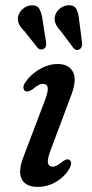

<svg xmlns="http://www.w3.org/2000/svg" viewBox="-20 -720 359 750"><path d="M186.5 -69Q201.5 -69 225.5 -90Q232.5 -94.5 238.8 -96.8Q245 -99 251 -95.5Q265 -86 250.5 -60.5Q233.5 -30.5 200 -10.2Q166.5 10 126.5 10Q80 10 64.5 -21Q49 -52 74 -113.5L151.5 -317.5Q168.5 -360 166.5 -376.2Q164.5 -392.5 147 -392.5Q131.5 -392.5 106.5 -370.5Q88 -359 78.5 -364Q72 -368.5 71.5 -378Q71 -387.5 79 -398.5Q98.5 -428.5 134 -449.2Q169.5 -470 205.5 -470Q249 -470 265.5 -438.2Q282 -406.5 255 -339.5L180 -139.5Q164.5 -99.5 167.2 -84.2Q170 -69 186.5 -69ZM289.5 -639.5 300.5 -553Q301 -545 299.5 -538.8Q298 -532.5 291.5 -528Q278.5 -520 267.5 -531.5L217.5 -598.5Q204 -612.5 197.8 -626.2Q191.5 -640 194.5 -656.5Q198.5 -673.5 213.2 -686Q228 -698.5 247 -699.5Q270.5 -700.5 278.8 -683.8Q287 -667 289.5 -639.5ZM146.5 -641 160 -554.5Q161 -547 159.8 -540.8Q158.5 -534.5 152 -530Q139.5 -522 127.5 -532.5L76 -597.5Q62 -611 55 -624.2Q48 -637.5 50.5 -654.5Q53.5 -671 68 -684.2Q82.5 -697.5 101.5 -699Q125 -701 134 -684.8Q143 -668.5 146.5 -641Z"/></svg>

Font: Fraunces 9pt S050
Style: Italic
Weight: 400
Italic angle: -16°
Version: Version 1.000; ttfautohint (v1.8.3)